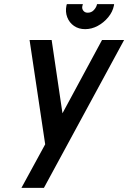

<svg xmlns="http://www.w3.org/2000/svg" viewBox="-20 -693 616 922"><path d="M528 -673H446L444 -666Q440 -654 429 -643Q418 -632 401 -632Q387 -632 379.5 -642.5Q372 -653 376 -666L378 -673H301L299 -666Q293 -636 303 -610Q313 -584 335.5 -568.5Q358 -553 389 -553Q420 -553 449 -568.5Q478 -584 499.5 -610Q521 -636 527 -666ZM83 209H191L576 -501H470L280 -149L228 -501H122L197 0Z"/></svg>

Font: Advent Pro
Style: Bold Italic
Weight: 700
Italic angle: -12°
Designer: VivaRado, Andreas Kalpakidis
Foundry: VivaRado, Andreas Kalpakidis
Version: Version 3.000